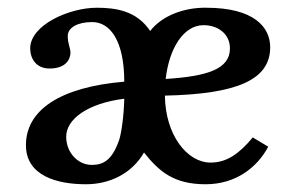

<svg xmlns="http://www.w3.org/2000/svg" viewBox="-20 -464 755 496"><path d="M230 -444C158 -444 58 -399 58 -339C58 -313 73 -287 108 -287C153 -287 162 -314 162 -328C162 -340 155 -351 155 -371C155 -393 181 -407 218 -407C265 -407 301 -358 301 -253C134 -239 47 -179 47 -89C47 -10 127 12 202 12C264 12 321 -16 352 -70C391 -21 429 12 511 12C589 12 644 -31 673 -85L633 -109C598 -67 566 -44 524 -44C463 -44 407 -116 406 -217C591 -221 678 -257 678 -342C678 -394 636 -444 513 -444C455 -445 398 -423 368 -384C333 -436 280 -444 230 -444ZM288 -103C270 -51 248 -38 217 -38C181 -38 151 -70 151 -111C151 -156 206 -197 301 -209C300 -162 293 -118 288 -103ZM506 -399C541 -399 574 -378 574 -339C574 -285 515 -267 408 -260C417 -339 454 -399 506 -399Z"/></svg>

Font: Libertinus Serif Semibold
Style: Regular
Weight: 600
Designer: Philipp H. Poll, Khaled Hosny
Foundry: Caleb Maclennan
Version: Version 7.050;RELEASE